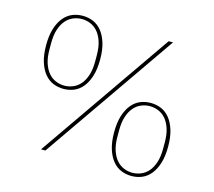

<svg xmlns="http://www.w3.org/2000/svg" viewBox="-103 -836 1088 975"><g transform="rotate(15 441.0 -349.0)"><path d="M187 0 671 -698H694L210 0ZM217 -326Q188 -326 162.5 -336.5Q137 -347 117.5 -370.5Q98 -394 86.5 -430.5Q75 -467 75 -518Q75 -569 86.5 -605.5Q98 -642 117.5 -665.5Q137 -689 162.5 -699.5Q188 -710 217 -710Q246 -710 271.5 -699.5Q297 -689 316.5 -665.5Q336 -642 347.5 -605.5Q359 -569 359 -518Q359 -467 347.5 -430.5Q336 -394 316.5 -370.5Q297 -347 271.5 -336.5Q246 -326 217 -326ZM217 -343Q240 -343 262 -352Q284 -361 300.5 -380Q317 -399 327 -429Q337 -459 337 -502V-534Q337 -577 327 -607Q317 -637 300.5 -656Q284 -675 262 -684Q240 -693 217 -693Q194 -693 172 -684Q150 -675 133.5 -656Q117 -637 107 -607Q97 -577 97 -534V-502Q97 -459 107 -429Q117 -399 133.5 -380Q150 -361 172 -352Q194 -343 217 -343ZM665 12Q636 12 610.5 1.5Q585 -9 565.5 -32.5Q546 -56 534.5 -92.5Q523 -129 523 -180Q523 -231 534.5 -267.5Q546 -304 565.5 -327.5Q585 -351 610.5 -361.5Q636 -372 665 -372Q694 -372 719.5 -361.5Q745 -351 764.5 -327.5Q784 -304 795.5 -267.5Q807 -231 807 -180Q807 -129 795.5 -92.5Q784 -56 764.5 -32.5Q745 -9 719.5 1.5Q694 12 665 12ZM665 -5Q688 -5 710 -14Q732 -23 748.5 -42Q765 -61 775 -91Q785 -121 785 -164V-196Q785 -239 775 -269Q765 -299 748.5 -318Q732 -337 710 -346Q688 -355 665 -355Q642 -355 620 -346Q598 -337 581.5 -318Q565 -299 555 -269Q545 -239 545 -196V-164Q545 -121 555 -91Q565 -61 581.5 -42Q598 -23 620 -14Q642 -5 665 -5Z"/></g></svg>

Font: IBM Plex Sans Arabic Thin
Style: Regular
Weight: 100
Designer: Mike Abbink, Paul van der Laan, Pieter van Rosmalen, Wael Morcos, Khajak Apelian
Foundry: Bold Monday
Version: Version 1.101